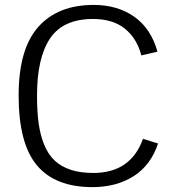

<svg xmlns="http://www.w3.org/2000/svg" viewBox="-20 -748 699 780"><path d="M360.4 -728Q457.5 -728 525.6 -679.9Q593.8 -631.8 619.6 -538.1L554.2 -522.9Q536.6 -591.3 487.8 -631.1Q439 -670.9 357.9 -670.9Q236.3 -670.9 183.3 -591.8Q130.4 -512.7 130.4 -360.4Q130.4 -295.4 137 -247.1Q143.6 -198.7 159.7 -159.7Q175.8 -120.6 201.9 -95.9Q228 -71.3 267.1 -58.3Q306.2 -45.4 359.4 -45.4Q511.2 -45.4 561 -184.1L622.1 -165Q592.8 -76.7 522.7 -32.2Q452.6 12.2 355.5 12.2Q204.1 12.2 129.9 -76.4Q55.7 -165 55.7 -360.4Q55.7 -548.8 135.3 -638.4Q214.8 -728 360.4 -728Z"/></svg>

Font: Pontano Sans
Style: Regular
Weight: 400
Foundry: vernon adams
Version: 1.0